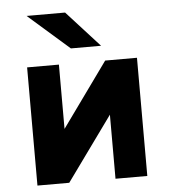

<svg xmlns="http://www.w3.org/2000/svg" viewBox="-52 -780 733 827"><g transform="rotate(-5 314.0 -366.0)"><path d="M76.5 0V-511H214V-233L414 -511H551.5V0H414V-277L214 0ZM271.5 -576 93.5 -732H260L402 -576Z"/></g></svg>

Font: Overpass ExtraBold
Style: Regular
Weight: 800
Designer: Delve Withrington, Dave Bailey, Thomas Jockin
Foundry: Delve Fonts LLC
Version: Version 4.000; ttfautohint (v1.8.3)